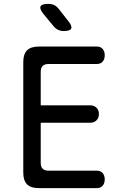

<svg xmlns="http://www.w3.org/2000/svg" viewBox="-20 -970 640 990"><path d="M190 -427H445Q465 -427 477.5 -414.5Q490 -402 490 -382Q490 -362 477.5 -349.5Q465 -337 445 -337H190V-130Q190 -110 200 -100Q210 -90 230 -90H479Q499 -90 509.5 -77.5Q520 -65 520 -45Q520 -25 509.5 -12.5Q499 0 479 0H180Q139 0 119.5 -19.5Q100 -39 100 -80V-650Q100 -691 119.5 -710.5Q139 -730 180 -730H479Q499 -730 509.5 -717.5Q520 -705 520 -685Q520 -665 509.5 -652.5Q499 -640 479 -640H230Q210 -640 200 -630Q190 -620 190 -600ZM309 -810Q293 -810 280 -816Q267 -822 257 -834L204 -898Q183 -924 189 -937Q195 -950 229 -950Q246 -950 259 -944Q272 -938 283 -924L333 -860Q353 -835 347 -822.5Q341 -810 309 -810Z"/></svg>

Font: Maple Mono NF CN
Style: Regular
Weight: 400
Monospace: yes
Designer: subframe7536
Version: Version 7.000